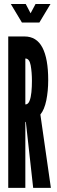

<svg xmlns="http://www.w3.org/2000/svg" viewBox="-20 -912 277 932"><path d="M20 0V-735H99Q157.5 -735 185.8 -681.2Q214 -627.5 214 -523Q214 -470.5 204.8 -425Q195.5 -379.5 176 -356L227 0H141L105.5 -320H103V0ZM103 -405Q116.5 -405 123.2 -421.8Q130 -438.5 132.5 -464.8Q135 -491 135 -519Q135 -561 129 -594.5Q123 -628 103 -628ZM86.5 -802.5 32.5 -892.5H105L128.5 -847.5L152.5 -892.5H225L171 -802.5Z"/></svg>

Font: League Gothic Condensed
Style: Regular
Weight: 400
Width: 3
Designer: The League of Moveable Type
Version: Version 2.001